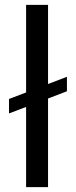

<svg xmlns="http://www.w3.org/2000/svg" viewBox="-20 -770 311 790"><path d="M255.4 -454.1V-394.5L177.7 -364.7V0H87.4V-330.1L17.1 -303.2V-362.8L87.4 -389.6V-750H177.7V-424.3Z"/></svg>

Font: Vazirmatn RD FD
Style: Regular
Weight: 400
Designer: Saber Rastikerdar
Foundry: Saber Rastikerdar
Version: Version 33.003